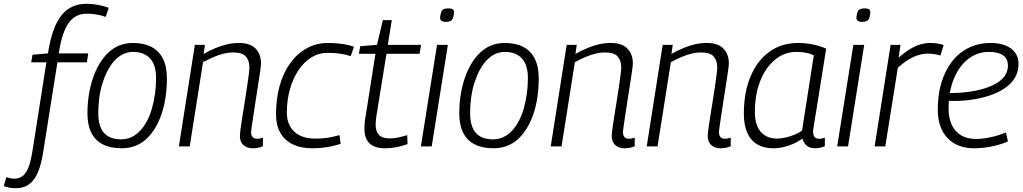

<svg xmlns="http://www.w3.org/2000/svg" viewBox="-123 -770 5384 1010"><path d="M-39 220Q-56 220 -71.5 217.5Q-87 215 -103 209L-90 162Q-78 166 -68 168Q-58 170 -48 170Q-20 170 -1.5 154Q17 138 28.5 105.5Q40 73 48 23L121 -442H41L48 -482L129 -489Q151 -627 199.5 -688.5Q248 -750 332 -750Q362 -750 390 -745Q418 -740 449 -729L433 -681Q417 -687 401 -690.5Q385 -694 368.5 -696Q352 -698 333 -698Q273 -698 238 -649Q203 -600 186 -489H341L334 -442H179L105 25Q95 92 77 135Q59 178 30.5 199Q2 220 -39 220Z M517 10Q458 10 418 -10.5Q378 -31 357.5 -71.5Q337 -112 337 -174Q337 -223 344 -268.5Q351 -314 364.5 -355Q378 -396 398 -430.5Q418 -465 444.5 -491Q471 -517 504 -530.5Q537 -544 577 -544Q633 -544 673 -523.5Q713 -503 734 -461.5Q755 -420 755 -358Q755 -309 748.5 -262.5Q742 -216 728.5 -175Q715 -134 695 -100Q675 -66 649 -41Q623 -16 589.5 -3Q556 10 517 10ZM515 -37Q545 -37 570.5 -49.5Q596 -62 616 -84Q636 -106 651.5 -136Q667 -166 677 -202Q687 -238 692.5 -277.5Q698 -317 698 -359Q698 -429 666 -463Q634 -497 577 -497Q548 -497 523 -484.5Q498 -472 477.5 -449Q457 -426 441.5 -395.5Q426 -365 415 -329Q404 -293 399 -254.5Q394 -216 394 -176Q394 -104 424.5 -70.5Q455 -37 515 -37Z M902 -534H955L948 -486Q979 -504 1009 -516.5Q1039 -529 1070 -536.5Q1101 -544 1134 -544Q1193 -544 1221.5 -514.5Q1250 -485 1250 -436Q1250 -425 1246 -397Q1242 -369 1236 -331Q1230 -293 1223.5 -251.5Q1217 -210 1211.5 -173Q1206 -136 1202 -109.5Q1198 -83 1198 -74Q1198 -58 1206 -49Q1214 -40 1230 -40Q1237 -40 1244 -41.5Q1251 -43 1260 -46V-1Q1248 5 1234 7.5Q1220 10 1207 10Q1187 10 1171.5 2.5Q1156 -5 1147.5 -19.5Q1139 -34 1139 -54Q1139 -65 1142.5 -92.5Q1146 -120 1152 -157Q1158 -194 1164.5 -234.5Q1171 -275 1176.5 -312Q1182 -349 1185.5 -376.5Q1189 -404 1189 -416Q1189 -451 1170.5 -472.5Q1152 -494 1106 -494Q1079 -494 1052.5 -487.5Q1026 -481 999.5 -469.5Q973 -458 945 -443L875 0H818Z M1519 10Q1458 10 1415.5 -11.5Q1373 -33 1351 -72.5Q1329 -112 1329 -168Q1329 -250 1348 -318.5Q1367 -387 1403.5 -437.5Q1440 -488 1490.5 -516Q1541 -544 1603 -544Q1626 -544 1649 -542Q1672 -540 1694.5 -536Q1717 -532 1739 -524L1722 -475Q1690 -485 1660 -488.5Q1630 -492 1600 -492Q1554 -492 1515 -468Q1476 -444 1447 -400.5Q1418 -357 1402 -300Q1386 -243 1386 -178Q1386 -134 1404 -103.5Q1422 -73 1455 -57Q1488 -41 1533 -41Q1559 -41 1581 -43Q1603 -45 1623.5 -49.5Q1644 -54 1663 -59L1669 -13Q1649 -7 1625.5 -1.5Q1602 4 1575 7Q1548 10 1519 10Z M2019 -59 2021 -12Q1988 0 1958 5Q1928 10 1902 10Q1867 10 1843 -1Q1819 -12 1806.5 -34.5Q1794 -57 1794 -93Q1794 -104 1795 -119.5Q1796 -135 1799 -150L1852 -487H1765L1772 -527L1860 -534L1891 -664H1938L1917 -534H2092L2084 -487H1910L1856 -153Q1855 -142 1854 -132.5Q1853 -123 1853 -114Q1853 -80 1870 -61Q1887 -42 1928 -42Q1950 -42 1973 -47Q1996 -52 2019 -59Z M2091 0 2176 -534H2233L2148 0ZM2235 -726Q2251 -726 2258.5 -721Q2266 -716 2265 -703Q2264 -685 2259.5 -674.5Q2255 -664 2246 -659.5Q2237 -655 2222 -655Q2208 -655 2200 -660Q2192 -665 2192 -678Q2194 -696 2198 -706.5Q2202 -717 2211 -721.5Q2220 -726 2235 -726Z M2473 10Q2414 10 2374 -10.5Q2334 -31 2313.5 -71.5Q2293 -112 2293 -174Q2293 -223 2300 -268.5Q2307 -314 2320.5 -355Q2334 -396 2354 -430.5Q2374 -465 2400.5 -491Q2427 -517 2460 -530.5Q2493 -544 2533 -544Q2589 -544 2629 -523.5Q2669 -503 2690 -461.5Q2711 -420 2711 -358Q2711 -309 2704.5 -262.5Q2698 -216 2684.5 -175Q2671 -134 2651 -100Q2631 -66 2605 -41Q2579 -16 2545.5 -3Q2512 10 2473 10ZM2471 -37Q2501 -37 2526.5 -49.5Q2552 -62 2572 -84Q2592 -106 2607.5 -136Q2623 -166 2633 -202Q2643 -238 2648.5 -277.5Q2654 -317 2654 -359Q2654 -429 2622 -463Q2590 -497 2533 -497Q2504 -497 2479 -484.5Q2454 -472 2433.5 -449Q2413 -426 2397.5 -395.5Q2382 -365 2371 -329Q2360 -293 2355 -254.5Q2350 -216 2350 -176Q2350 -104 2380.5 -70.5Q2411 -37 2471 -37Z M2858 -534H2911L2904 -486Q2935 -504 2965 -516.5Q2995 -529 3026 -536.5Q3057 -544 3090 -544Q3149 -544 3177.5 -514.5Q3206 -485 3206 -436Q3206 -425 3202 -397Q3198 -369 3192 -331Q3186 -293 3179.5 -251.5Q3173 -210 3167.5 -173Q3162 -136 3158 -109.5Q3154 -83 3154 -74Q3154 -58 3162 -49Q3170 -40 3186 -40Q3193 -40 3200 -41.5Q3207 -43 3216 -46V-1Q3204 5 3190 7.5Q3176 10 3163 10Q3143 10 3127.5 2.5Q3112 -5 3103.5 -19.5Q3095 -34 3095 -54Q3095 -65 3098.5 -92.5Q3102 -120 3108 -157Q3114 -194 3120.5 -234.5Q3127 -275 3132.5 -312Q3138 -349 3141.5 -376.5Q3145 -404 3145 -416Q3145 -451 3126.5 -472.5Q3108 -494 3062 -494Q3035 -494 3008.5 -487.5Q2982 -481 2955.5 -469.5Q2929 -458 2901 -443L2831 0H2774Z M3363 -534H3416L3409 -486Q3440 -504 3470 -516.5Q3500 -529 3531 -536.5Q3562 -544 3595 -544Q3654 -544 3682.5 -514.5Q3711 -485 3711 -436Q3711 -425 3707 -397Q3703 -369 3697 -331Q3691 -293 3684.5 -251.5Q3678 -210 3672.5 -173Q3667 -136 3663 -109.5Q3659 -83 3659 -74Q3659 -58 3667 -49Q3675 -40 3691 -40Q3698 -40 3705 -41.5Q3712 -43 3721 -46V-1Q3709 5 3695 7.5Q3681 10 3668 10Q3648 10 3632.5 2.5Q3617 -5 3608.5 -19.5Q3600 -34 3600 -54Q3600 -65 3603.5 -92.5Q3607 -120 3613 -157Q3619 -194 3625.5 -234.5Q3632 -275 3637.5 -312Q3643 -349 3646.5 -376.5Q3650 -404 3650 -416Q3650 -451 3631.5 -472.5Q3613 -494 3567 -494Q3540 -494 3513.5 -487.5Q3487 -481 3460.5 -469.5Q3434 -458 3406 -443L3336 0H3279Z M4163 10Q4147 10 4133.5 4Q4120 -2 4111 -14Q4102 -26 4098 -41Q4078 -26 4052.5 -14.5Q4027 -3 3999.5 3.5Q3972 10 3944 10Q3895 10 3860.5 -10.5Q3826 -31 3808 -71.5Q3790 -112 3790 -171Q3790 -284 3825 -367.5Q3860 -451 3924 -497.5Q3988 -544 4075 -544Q4094 -544 4114.5 -542Q4135 -540 4154 -536Q4173 -532 4190.5 -526.5Q4208 -521 4223 -514Q4207 -414 4195.5 -341.5Q4184 -269 4176 -219.5Q4168 -170 4163 -140Q4158 -110 4156 -95.5Q4154 -81 4154 -79Q4154 -59 4162 -49.5Q4170 -40 4186 -40Q4194 -40 4201 -41.5Q4208 -43 4216 -46V-1Q4205 4 4191.5 7Q4178 10 4163 10ZM4096 -83 4158 -479Q4140 -488 4117 -492.5Q4094 -497 4067 -497Q4004 -497 3954.5 -456.5Q3905 -416 3876.5 -345Q3848 -274 3848 -180Q3848 -112 3879 -76.5Q3910 -41 3964 -41Q3986 -41 4009.5 -46.5Q4033 -52 4055.5 -61Q4078 -70 4096 -83Z M4281 0 4366 -534H4423L4338 0ZM4425 -726Q4441 -726 4448.5 -721Q4456 -716 4455 -703Q4454 -685 4449.5 -674.5Q4445 -664 4436 -659.5Q4427 -655 4412 -655Q4398 -655 4390 -660Q4382 -665 4382 -678Q4384 -696 4388 -706.5Q4392 -717 4401 -721.5Q4410 -726 4425 -726Z M4614 -534 4604 -467Q4635 -494 4663 -511Q4691 -528 4717.5 -536Q4744 -544 4770 -544Q4791 -544 4809.5 -541Q4828 -538 4841 -533L4824 -478Q4808 -483 4790.5 -485.5Q4773 -488 4756 -488Q4722 -488 4683.5 -471Q4645 -454 4600 -414L4534 0H4478L4562 -534Z M4859 -281Q4890 -280 4924.5 -282Q4959 -284 4993 -290Q5080 -305 5129.5 -339Q5179 -373 5179 -425Q5179 -461 5153.5 -479Q5128 -497 5079 -497Q5018 -497 4970 -459.5Q4922 -422 4894.5 -355Q4867 -288 4867 -199Q4867 -148 4884 -112.5Q4901 -77 4933 -58Q4965 -39 5011 -39Q5035 -39 5061 -43Q5087 -47 5114.5 -54.5Q5142 -62 5169 -73L5179 -26Q5140 -9 5093.5 0.5Q5047 10 5002 10Q4942 10 4899 -14.5Q4856 -39 4833 -84.5Q4810 -130 4810 -194Q4810 -272 4829.5 -336Q4849 -400 4885 -446.5Q4921 -493 4973 -518.5Q5025 -544 5089 -544Q5134 -544 5167 -530.5Q5200 -517 5217.5 -492.5Q5235 -468 5235 -434Q5235 -362 5174 -314.5Q5113 -267 5004 -248Q4965 -241 4926 -239.5Q4887 -238 4854 -240Z"/></svg>

Font: Georama Light
Style: Italic
Weight: 300
Italic angle: -9°
Designer: Jean-Baptiste Levee
Foundry: Production Type
Version: Version 1.001